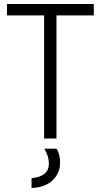

<svg xmlns="http://www.w3.org/2000/svg" viewBox="-20 -694 505 962"><path d="M450 -617H263V0H201V-617H15V-674H450ZM281 121Q281 173 244 209Q207 245 138 248V199Q225 190 225 126Q225 89 202 51H263Q281 77 281 121Z"/></svg>

Font: Hind Siliguri Light
Style: Regular
Weight: 300
Designer: Jyotish Sonowal
Foundry: Indian Type Foundry
Version: Version 1.001;PS 1.0;hotconv 1.0.86;makeotf.lib2.5.63406; tt